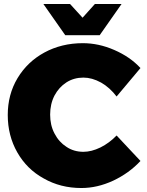

<svg xmlns="http://www.w3.org/2000/svg" viewBox="-20 -931 741 965"><path d="M488 -516C518 -499 544 -475 566 -446L686 -589C651 -627 607 -657 554 -680C501 -703 449 -714 396 -714C325 -714 260 -698 203 -667C146 -636 101 -593 68 -538C35 -483 19 -421 19 -353C19 -284 35 -221 67 -165C99 -109 143 -65 200 -34C256 -2 319 14 389 14C442 14 495 2 549 -23C602 -48 648 -81 686 -122L566 -250C542 -225 515 -205 485 -190C454 -175 426 -168 399 -168C368 -168 339 -176 314 -193C289 -209 269 -231 254 -260C239 -288 232 -320 232 -355C232 -390 239 -422 254 -451C269 -479 289 -501 314 -517C339 -533 368 -541 399 -541C428 -541 457 -533 488 -516ZM457 -911 395 -842 332 -911H198L308 -754H481L591 -911Z"/></svg>

Font: Argentum Sans ExtraBold
Style: Regular
Weight: 800
Designer: Julieta Ulanovsky
Foundry: Julieta Ulanovsky
Version: Version 5.001;February 15, 2019;FontCreator 11.5.0.2425 64-b